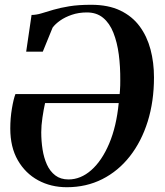

<svg xmlns="http://www.w3.org/2000/svg" viewBox="-20 -772 690 803"><path d="M89.5 -556 112 -709.5Q131.5 -709.5 153.5 -716.2Q175.5 -723 203.5 -731.2Q231.5 -739.5 270 -745.8Q308.5 -752 361.5 -752Q433 -752 483 -728Q533 -704 564 -662Q595 -620 609.5 -565.2Q624 -510.5 624 -448.5Q624 -348 597.8 -264Q571.5 -180 523 -118.2Q474.5 -56.5 407.8 -22.8Q341 11 259.5 11Q193 11 139.5 -18Q86 -47 54.5 -101.8Q23 -156.5 23 -234.5Q23 -277.5 29.8 -317.8Q36.5 -358 44.5 -378.5H480.5Q481 -386 481.8 -395.2Q482.5 -404.5 482.8 -415Q483 -425.5 483 -435Q483.5 -493 476.8 -544.2Q470 -595.5 454.2 -635.2Q438.5 -675 411.2 -697.5Q384 -720 343.5 -720Q309 -720 280.5 -710.2Q252 -700.5 231.5 -686Q211 -671.5 200 -656.5L159 -556ZM476.5 -341H168.5Q162.5 -314.5 157.5 -280.5Q152.5 -246.5 152.5 -219Q152.5 -182 158 -147Q163.5 -112 176.2 -83.8Q189 -55.5 211.2 -38.5Q233.5 -21.5 266.5 -21.5Q317.5 -21.5 361.8 -60.5Q406 -99.5 436.5 -171.2Q467 -243 476.5 -341Z"/></svg>

Font: Merriweather 120pt SemiBold
Style: Italic
Weight: 600
Italic angle: -7.8°
Version: Version 2.101